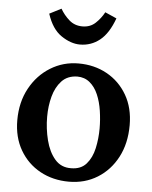

<svg xmlns="http://www.w3.org/2000/svg" viewBox="-54 -800 680 861"><g transform="rotate(5 286.0 -369.5)"><path d="M288 16Q216 16 158.5 -15.5Q101 -47 67.5 -104.5Q34 -162 34 -239Q34 -320 68 -382.5Q102 -445 159.5 -480.5Q217 -516 286 -516Q357 -516 414 -484.5Q471 -453 504.5 -395.5Q538 -338 538 -260Q538 -178 505.5 -116Q473 -54 416.5 -19Q360 16 288 16ZM293 -45Q337 -45 361.5 -73Q386 -101 395.5 -144.5Q405 -188 405 -234Q405 -273 399 -313Q393 -353 379 -385.5Q365 -418 341.5 -437.5Q318 -457 285 -457Q241 -456 215 -428Q189 -400 177.5 -357Q166 -314 166 -266Q166 -212 179 -160.5Q192 -109 220 -76.5Q248 -44 293 -45ZM284 -601Q243 -601 200 -630Q157 -659 135 -727L188 -754Q204 -726 228.5 -704.5Q253 -683 288 -683Q323 -683 346.5 -705Q370 -727 385 -755L437 -732Q412 -663 373 -632Q334 -601 284 -601Z"/></g></svg>

Font: Lora SemiBold
Style: Regular
Weight: 600
Designer: Olga Karpushina, Alexei Vanyashin (Cyrillic)
Foundry: Cyreal
Version: Version 3.011; ttfautohint (v1.8.4.7-5d5b)